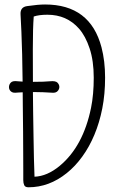

<svg xmlns="http://www.w3.org/2000/svg" viewBox="-20 -812 544 834"><path d="M420.9 -606.4Q436.5 -546.9 436.5 -474.9Q436.5 -402.8 424.3 -341.1Q412.1 -279.3 390.1 -226.8Q368.2 -174.3 337.6 -132.1Q307.1 -89.8 270 -60.1Q193.4 1.5 103.5 1.5Q89.4 1.5 85.2 -7.6Q81.1 -16.6 81.1 -29.3V-71.3Q81.1 -101.6 80.8 -144.8Q80.6 -188 80.3 -241Q80.1 -293.9 79.1 -350.6Q79.1 -380.9 78.6 -411.1Q67.4 -410.6 61 -410.2Q43 -408.2 37.1 -409.9Q31.2 -411.6 27.3 -415Q19 -422.4 19 -433.6Q19 -444.8 27.1 -453.4Q35.2 -461.9 56.6 -459Q65.4 -458 78.1 -457.5Q78.1 -461.4 78.1 -465.8Q77.1 -523.4 76.2 -576.2Q73.2 -685.5 69.3 -748.5Q66.9 -781.7 98.6 -785.6Q145.5 -792.5 175.8 -792.5Q372.1 -792.5 420.9 -606.4ZM129.9 -44.4Q185.1 -46.4 239.7 -91.8Q341.3 -176.3 375.5 -343.8Q387.2 -401.4 387.2 -474.4Q387.2 -547.4 369.4 -601.3Q351.6 -655.3 323.2 -687.5Q270 -748 186 -748Q149.4 -748 126.5 -740.2Q122.6 -689.9 122.6 -599.1Q122.6 -511.2 123 -456.5Q124 -456.5 125.5 -456.5Q172.9 -456.5 197.3 -459Q221.7 -461.4 229.7 -452.9Q237.8 -444.3 237.8 -434.3Q237.8 -424.3 230.2 -416.3Q222.7 -408.2 208 -409.2Q163.1 -412.1 131.3 -412.1Q127 -412.1 123 -412.1Q123.5 -365.2 124 -319.8Q125 -264.6 125.7 -214.1Q126.5 -163.6 127.4 -123.5Q128.9 -73.2 129.9 -44.4Z"/></svg>

Font: Pompiere 
Style: Regular
Weight: 400
Designer: Karolina Lach
Foundry: Sorkin Type Co.
Version: Version 1.002